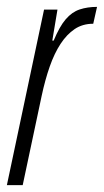

<svg xmlns="http://www.w3.org/2000/svg" viewBox="-22 -538 302 558"><path d="M-2 0 106 -510H145L130 -420H134Q151 -461 169 -482Q187 -503 209.5 -510.5Q232 -518 260 -518L249 -469Q218 -469 195 -453.5Q172 -438 154 -410.5Q136 -383 122.5 -344.5Q109 -306 99 -259L44 0Z"/></svg>

Font: Saira UltraCondensed Light
Style: Italic
Weight: 300
Width: 1
Italic angle: -12°
Designer: Hector Gatti with collaboration of the Omnibus-Type team
Foundry: Omnibus-Type
Version: Version 1.101